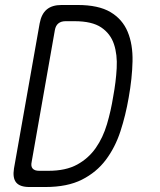

<svg xmlns="http://www.w3.org/2000/svg" viewBox="-20 -750 640 770"><path d="M98 0Q60 0 45 -18Q30 -36 36 -74L139 -656Q146 -694 167.5 -712Q189 -730 227 -730H291Q375 -730 423 -701.5Q471 -673 492 -622.5Q513 -572 511.5 -504Q510 -436 496 -358Q484 -288 463 -223.5Q442 -159 404.5 -109Q367 -59 308.5 -29.5Q250 0 162 0ZM107 -101Q103 -83 111 -74Q119 -65 137 -65H174Q244 -65 289.5 -90Q335 -115 364 -156.5Q393 -198 409 -252Q425 -306 434 -363Q445 -422 448 -476.5Q451 -531 437 -573Q423 -615 386 -640Q349 -665 279 -665H243Q225 -665 214 -656Q203 -647 200 -629Z"/></svg>

Font: Maple Mono NL ExtraLight
Style: Italic
Weight: 275
Italic angle: -10°
Monospace: yes
Designer: subframe7536
Version: Version 7.000